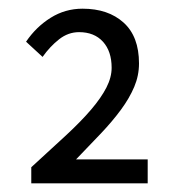

<svg xmlns="http://www.w3.org/2000/svg" viewBox="-20 -862 407 442"><path d="M52 -477Q97 -518 132 -550.5Q167 -583 190 -610Q213 -637 225 -660.5Q237 -684 237 -706Q237 -744 217 -766Q197 -788 162 -788Q137 -788 116 -771.5Q95 -755 78 -731L40 -766Q63 -800 96.5 -821Q130 -842 170 -842Q229 -842 264.5 -810Q300 -778 300 -716Q300 -688 289 -662Q278 -636 258.5 -609.5Q239 -583 212.5 -555Q186 -527 155 -495H320V-440H52Z"/></svg>

Font: Myanmar Sanpya
Style: Regular
Weight: 400
Designer: Danh Hong
Foundry: Google Inc.
Version: Version 2.00 November 22, 2015